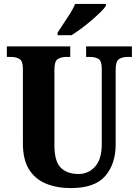

<svg xmlns="http://www.w3.org/2000/svg" viewBox="-20 -951 708 981"><path d="M342 10Q270 10 214.5 -13Q159 -36 128 -86Q97 -136 97 -218V-600Q97 -639 79.5 -649.5Q62 -660 38 -660H15V-714H339V-660H317Q292 -660 275 -649Q258 -638 258 -596V-210Q258 -126 290.5 -94Q323 -62 382 -62Q432 -62 466 -100Q500 -138 500 -215V-600Q500 -639 483.5 -649.5Q467 -660 442 -660H420V-714H654V-660H630Q605 -660 588 -649Q571 -638 571 -596V-213Q571 -113 517.5 -51.5Q464 10 342 10ZM274 -784Q287 -805 304.5 -830.5Q322 -856 338.5 -882.5Q355 -909 364 -931H521V-921Q513 -908 493 -888.5Q473 -869 447.5 -847Q422 -825 395 -805Q368 -785 345 -771H274Z"/></svg>

Font: Noto Serif Georgian Condensed ExtraBold
Style: Regular
Weight: 800
Width: 3
Designer: Monotype Design Team, Akaki Razmadze
Foundry: Google LLC
Version: Version 2.003; ttfautohint (v1.8.4.7-5d5b)